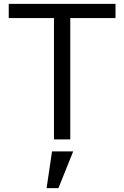

<svg xmlns="http://www.w3.org/2000/svg" viewBox="-20 -718 640 989"><path d="M575 -625V-698H25V-625H258V0H342V-625ZM220 251H281L357 62H248Z"/></svg>

Font: IBM Plex Mono
Style: Regular
Weight: 400
Monospace: yes
Designer: Mike Abbink, Paul van der Laan, Pieter van Rosmalen
Foundry: Bold Monday
Version: Version 2.004